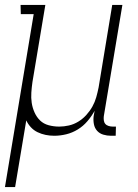

<svg xmlns="http://www.w3.org/2000/svg" viewBox="-38 -540 558 775"><path d="M-18 215 98 -483H46L45 -520H145L93 -209Q90 -188 88.5 -166.5Q87 -145 90 -125Q93 -105 101.5 -86Q110 -67 124 -53.5Q138 -40 158.5 -34.5Q179 -29 201 -29Q220 -29 240 -33.5Q260 -38 278 -49Q296 -60 310.5 -76Q325 -92 335 -110Q345 -128 350.5 -147.5Q356 -167 360 -187L415 -520H456L381 -71Q380 -63 381 -54.5Q382 -46 387 -40Q392 -34 400.5 -31.5Q409 -29 417 -29H430L429 8H410Q394 8 379 3.5Q364 -1 354 -12Q344 -23 341 -39Q338 -55 340 -71L344 -93Q332 -71 315 -51Q298 -31 276 -17.5Q254 -4 229.5 2Q205 8 181 8Q163 8 146 4.5Q129 1 113.5 -6.5Q98 -14 86.5 -26.5Q75 -39 68 -54L23 215Z"/></svg>

Font: Iosevka Curly Slab Extralight
Style: Italic
Weight: 200
Italic angle: -9°
Monospace: yes
Designer: Belleve Invis
Foundry: Belleve Invis
Version: Version 22.1.2; ttfautohint (v1.8.4)